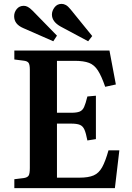

<svg xmlns="http://www.w3.org/2000/svg" viewBox="-20 -971 679 991"><path d="M54 0V-46L103 -52Q122 -55 128 -65Q134 -75 134 -104V-612Q134 -637 127.5 -646.5Q121 -656 101 -658L54 -664V-710H545L578 -535L523 -523Q504 -578 485.5 -607Q467 -636 439.5 -646.5Q412 -657 365 -657H274V-389H348Q376 -389 391 -395Q406 -401 414 -418.5Q422 -436 431 -473L475 -477V-253L431 -246Q424 -283 416 -301.5Q408 -320 392.5 -326.5Q377 -333 347 -333H274V-54H390Q436 -54 463 -65.5Q490 -77 507 -107.5Q524 -138 540 -195H596L573 0ZM435 -758 293 -834Q248 -859 248 -896Q248 -915 261.5 -933Q275 -951 298 -951Q309 -951 320 -945Q331 -939 344 -923L456 -785ZM255 -758 100 -826Q53 -846 53 -887Q53 -908 66.5 -924.5Q80 -941 103 -941Q113 -941 123.5 -935.5Q134 -930 148 -916L274 -787Z"/></svg>

Font: Literata 36pt SemiBold
Style: Regular
Weight: 600
Designer: Latin by Veronika Burian and Jose Scaglione. Greek by Irene Vlachou. Cyrillic by Vera Evstafieva.
Foundry: TypeTogether
Version: Version 3.002